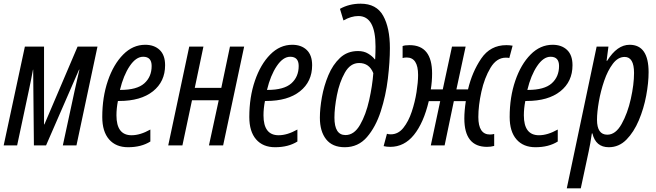

<svg xmlns="http://www.w3.org/2000/svg" viewBox="-20 -789 3561 1042"><path d="M0 0H73L138 -305Q144 -333 149 -358.5Q154 -384 159 -411H160L164 0H230L409 -411H411Q404 -381 397.5 -352Q391 -323 384 -292L321 0H395L509 -536H401L221 -114H219V-536H115Z M675 10Q747 10 796 -21V-86Q741 -55 694 -55Q612 -55 612 -163Q612 -201 620 -241H627Q744 -241 810 -293.5Q876 -346 876 -435Q876 -490 846.5 -518Q817 -546 768 -546Q701 -546 648.5 -493Q596 -440 565.5 -351Q535 -262 535 -154Q535 -75 572 -32.5Q609 10 675 10ZM631 -301Q650 -380 684 -430.5Q718 -481 757 -481Q803 -481 803 -431Q803 -372 763 -336.5Q723 -301 634 -301Z M893 0 1007 -536H1084L1037 -312H1181L1228 -536H1305L1191 0H1114L1167 -245H1022L970 0Z M1473 10Q1545 10 1594 -21V-86Q1539 -55 1492 -55Q1410 -55 1410 -163Q1410 -201 1418 -241H1425Q1542 -241 1608 -293.5Q1674 -346 1674 -435Q1674 -490 1644.5 -518Q1615 -546 1566 -546Q1499 -546 1446.5 -493Q1394 -440 1363.5 -351Q1333 -262 1333 -154Q1333 -75 1370 -32.5Q1407 10 1473 10ZM1429 -301Q1448 -380 1482 -430.5Q1516 -481 1555 -481Q1601 -481 1601 -431Q1601 -372 1561 -336.5Q1521 -301 1432 -301Z M1851 10Q1924 10 1971.5 -45Q2019 -100 2046.5 -185Q2074 -270 2085 -362Q2096 -454 2096 -528Q2096 -638 2059.5 -703.5Q2023 -769 1937 -769Q1875 -769 1825 -741L1844 -678Q1886 -702 1925 -702Q2018 -702 2018 -537Q2018 -522 2017.5 -503Q2017 -484 2016 -467H2014Q2001 -484 1978 -498Q1955 -512 1923 -512Q1865 -512 1825.5 -475Q1786 -438 1762 -380.5Q1738 -323 1727 -261.5Q1716 -200 1716 -150Q1716 -76 1750 -33Q1784 10 1851 10ZM1855 -56Q1795 -56 1795 -151Q1795 -203 1808.5 -272.5Q1822 -342 1851.5 -394.5Q1881 -447 1929 -447Q1984 -447 2006 -392Q2001 -324 1983.5 -245.5Q1966 -167 1934 -111.5Q1902 -56 1855 -56Z M2098 8Q2174 8 2226.5 -57Q2279 -122 2307 -240H2369L2318 0H2393L2443 -240H2508Q2500 -187 2500 -146Q2500 8 2623 8Q2644 8 2662 3V-62Q2651 -59 2639 -59Q2576 -59 2576 -154Q2576 -216 2592.5 -291Q2609 -366 2642 -421Q2675 -476 2725 -476Q2740 -476 2744 -474L2762 -541Q2745 -544 2728 -544Q2641 -544 2591.5 -471Q2542 -398 2520 -304H2457L2507 -536H2433L2383 -304H2318Q2325 -347 2325 -390Q2325 -544 2203 -544Q2177 -544 2165 -539V-474Q2175 -477 2187 -477Q2249 -477 2249 -382Q2249 -343 2240.5 -289Q2232 -235 2214.5 -182.5Q2197 -130 2169 -95Q2141 -60 2101 -60Q2087 -60 2080 -63L2062 4Q2078 8 2098 8Z M2886 10Q2958 10 3007 -21V-86Q2952 -55 2905 -55Q2823 -55 2823 -163Q2823 -201 2831 -241H2838Q2955 -241 3021 -293.5Q3087 -346 3087 -435Q3087 -490 3057.5 -518Q3028 -546 2979 -546Q2912 -546 2859.5 -493Q2807 -440 2776.5 -351Q2746 -262 2746 -154Q2746 -75 2783 -32.5Q2820 10 2886 10ZM2842 -301Q2861 -380 2895 -430.5Q2929 -481 2968 -481Q3014 -481 3014 -431Q3014 -372 2974 -336.5Q2934 -301 2845 -301Z M3056 233H3132L3175 32Q3184 -9 3192 -65H3195Q3213 10 3284 10Q3339 10 3379.5 -31Q3420 -72 3447 -136Q3474 -200 3487 -270Q3500 -340 3500 -397Q3500 -546 3397 -546Q3329 -546 3275 -459H3272L3282 -536H3218ZM3276 -58Q3220 -58 3220 -139Q3220 -180 3230 -237.5Q3240 -295 3259 -350.5Q3278 -406 3306 -443Q3334 -480 3370 -480Q3421 -480 3421 -393Q3421 -331 3403.5 -252.5Q3386 -174 3353.5 -116Q3321 -58 3276 -58Z"/></svg>

Font: Noto Sans UI Condensed
Style: Italic
Weight: 400
Width: 3
Italic angle: -12°
Designer: Monotype Design Team
Foundry: Monotype Imaging Inc.
Version: Version 1.901